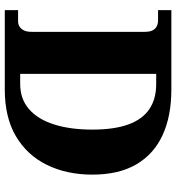

<svg xmlns="http://www.w3.org/2000/svg" viewBox="14 -768 754 823"><g transform="rotate(90 391.5 -357.0)"><path d="M24 0V-57H72Q85 -57 95 -63.5Q105 -70 111 -82.5Q117 -95 117 -116V-599Q117 -622 110.5 -634Q104 -646 93 -651.5Q82 -657 68 -657H24V-714H364Q478 -714 559.5 -676.5Q641 -639 685 -564Q729 -489 729 -375Q729 -266 687.5 -181Q646 -96 565 -48Q484 0 364 0ZM340 -66Q405 -66 448.5 -104Q492 -142 514 -211.5Q536 -281 536 -375Q536 -469 514 -529.5Q492 -590 448.5 -619.5Q405 -649 341 -649H297V-66Z"/></g></svg>

Font: Noto Serif Thai ExtraBold
Style: Regular
Weight: 800
Version: Version 2.001